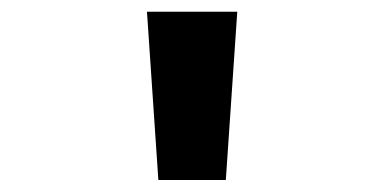

<svg xmlns="http://www.w3.org/2000/svg" viewBox="-20 -781 655 327"><path d="M249.7 -474.4 230.3 -761H384.1L364.6 -474.4Z"/></svg>

Font: FiraCode Nerd Font Mono
Style: Bold
Weight: 700
Monospace: yes
Designer: Carrois Corporate, Edenspiekermann AG, Nikita Prokopov
Foundry: Carrois Corporate, Edenspiekermann AG, Nikita Prokopov
Version: Version 6.002;Nerd Fonts 3.3.0